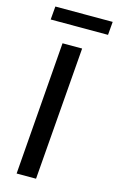

<svg xmlns="http://www.w3.org/2000/svg" viewBox="-133 -940 608 993"><g transform="rotate(15 170.5 -443.0)"><path d="M64 0 119 -712H224L168 0ZM28 -815 34 -886H341L335 -815Z"/></g></svg>

Font: Muli SemiBold
Style: Italic
Weight: 600
Italic angle: -4.541°
Designer: Vernon Adams
Foundry: Vernon Adams
Version: Version 2.100; ttfautohint (v1.8.1.43-b0c9)